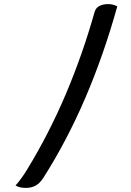

<svg xmlns="http://www.w3.org/2000/svg" viewBox="-20 -781 640 938"><path d="M553 -750Q487 -513 397 -303Q307 -93 191 89Q174 115 153.5 126Q133 137 107 137Q92 137 79.5 134.5Q67 132 56 125Q84 94 112 48Q219 -127 301 -320Q383 -513 442 -722Q448 -743 466 -752Q484 -761 509 -761Q532 -761 553 -750Z"/></svg>

Font: Recursive Sn Csl St
Style: Regular
Weight: 400
Version: Version 1.079;hotconv 1.0.112;makeotfexe 2.5.65598; ttfautoh